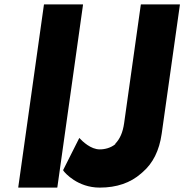

<svg xmlns="http://www.w3.org/2000/svg" viewBox="-20 -832 839 874"><path d="M622 -812 621 -811 545 -271C539 -229 526 -200 505 -178V-177L504 -175C484 -159 458 -152 434 -152C393 -152 356 -188 341 -204L267 -57L270 -54V-53C276 -45 333 22 434 22C512 22 574 0 622 -42L630 -49C676 -89 705 -146 716 -223L799 -811L798 -812ZM181 -812 180 -811 63 21 64 22H240L241 21L358 -811L357 -812Z"/></svg>

Font: Hussar Woodtype
Style: SeBdObl
Weight: 900
Foundry: Cannot Into Space Fonts
Version: Version 1.07